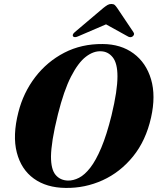

<svg xmlns="http://www.w3.org/2000/svg" viewBox="-20 -934 792 966"><path d="M496.5 -712.5Q588.5 -712 652 -665Q715.5 -618 740 -535Q764.5 -452 740 -342.5Q714 -226.5 649.5 -147Q585 -67.5 496.5 -27.2Q408 13 310 11.5Q214 10.5 150.2 -35.5Q86.5 -81.5 64.5 -166.8Q42.5 -252 72.5 -369.5Q97.5 -468 157.2 -546Q217 -624 303.5 -668.8Q390 -713.5 496.5 -712.5ZM322 -25.5Q349 -25 377.5 -39.5Q406 -54 434.2 -90.2Q462.5 -126.5 489.5 -190.5Q516.5 -254.5 541 -353Q556.5 -417.5 563.8 -466Q571 -514.5 571 -549.5Q571 -615.5 547.5 -645.2Q524 -675 488 -676Q450.5 -678 412 -648.5Q373.5 -619 337.5 -549Q301.5 -479 271.5 -359Q253.5 -286.5 245.2 -234.5Q237 -182.5 236.5 -146.5Q236.5 -81.5 259.8 -54Q283 -26.5 322 -25.5ZM375 -752Q355.5 -743 348 -750.5Q345 -753.5 346.5 -759.5Q348 -765.5 356.5 -772.5L500 -894Q512 -903.5 520.8 -908.8Q529.5 -914 540.5 -914Q551.5 -914 557.2 -908.8Q563 -903.5 569.5 -894L651 -772.5Q656 -765.5 653.8 -759.5Q651.5 -753.5 647 -750.5Q635.5 -742.5 621 -752L513.5 -811.5Z"/></svg>

Font: Fraunces 72pt S000
Style: Bold Italic
Weight: 700
Italic angle: -16°
Version: Version 1.000; ttfautohint (v1.8.3)